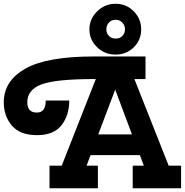

<svg xmlns="http://www.w3.org/2000/svg" viewBox="-65 -1000 982 1020"><path d="M685 -843.5Q685 -787 645.5 -748.5Q606 -710 548.5 -710Q491 -710 450.5 -749.5Q410 -789 410 -844Q410 -899 451 -939.5Q492 -980 549 -980Q606 -980 645.5 -940Q685 -900 685 -843.5ZM585 -880Q571 -895 549 -895Q527 -895 513.5 -880Q500 -865 500 -844.5Q500 -824 513.5 -809.5Q527 -795 549.5 -795Q572 -795 585.5 -809.5Q599 -824 599 -844.5Q599 -865 585 -880ZM-45 -456Q-45 -570 69 -635Q183 -700 434 -700H708V-580H649L831 -120H897V0H640V-120H699L678 -176H416L395 -120H455V0H198V-120H263L444 -580H434Q233 -580 156.5 -552Q80 -524 80 -456Q80 -402 131 -402Q178 -402 178 -466H303Q303 -388 262 -335Q221 -282 131 -282Q41 -282 -2 -333Q-45 -384 -45 -456ZM547 -524 457 -286H636Z"/></svg>

Font: Cherry Swash
Style: Bold
Weight: 700
Designer: Kasatkina Nataliya
Foundry: Nataliya Kasatkina
Version: Version 1.001